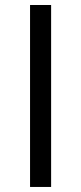

<svg xmlns="http://www.w3.org/2000/svg" viewBox="-20 -741 322 761"><path d="M182.6 -721.2V0H99.1V-721.2Z"/></svg>

Font: Inter Cardless
Style: Medium
Weight: 500
Designer: Rasmus Andersson
Foundry: rsms
Version: Version 4.001;git-9221beed3